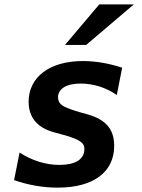

<svg xmlns="http://www.w3.org/2000/svg" viewBox="-20 -837 642 871"><path d="M274.9 -633.3H371.1L586.9 -816.9H430.2ZM241.7 14.2C404.8 14.2 498 -57.1 498 -175.3C498 -252.4 458.5 -294.9 377.9 -317.9L341.8 -328.1C305.7 -338.4 272.5 -350.6 261.2 -359.9C249 -368.7 243.2 -380.4 243.2 -395.5C243.2 -433.6 280.3 -458 345.7 -458C399.4 -458 460 -441.4 509.8 -405.8L534.2 -529.8C474.1 -549.8 412.6 -560.1 356 -560.1C203.6 -560.1 109.9 -486.3 109.9 -375.5C109.9 -304.7 148.4 -257.8 225.1 -236.8L268.1 -225.1C307.1 -214.4 332 -204.6 347.2 -192.9C360.4 -182.6 362.8 -172.9 362.8 -161.1C362.8 -113.3 320.3 -88.9 250 -88.9C187.5 -88.9 125 -108.4 68.8 -145L43.9 -20C108.4 2.9 177.2 14.2 241.7 14.2Z"/></svg>

Font: Hack
Style: Bold Oblique
Weight: 700
Italic angle: -12°
Monospace: yes
Designer: Christopher Simpkins
Foundry: Christopher Simpkins
Version: Version 2.010